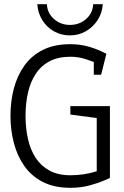

<svg xmlns="http://www.w3.org/2000/svg" viewBox="-20 -887 590 917"><path d="M316 -616Q258 -616 217 -594.5Q176 -573 150.5 -534Q125 -495 113.5 -444Q102 -393 102 -334Q102 -275 113.5 -223.5Q125 -172 150.5 -133Q176 -94 217 -72Q258 -50 316 -50Q348 -50 379 -54.5Q410 -59 442 -69L505 -37Q505 -37 479 -25.5Q453 -14 410 -2Q367 10 316 10Q239 10 184.5 -18Q130 -46 96 -94.5Q62 -143 46 -205Q30 -267 30 -334Q30 -402 46 -463.5Q62 -525 96 -573Q130 -621 184.5 -648.5Q239 -676 316 -676Q365 -676 408 -663Q451 -650 488 -630L459 -578Q425 -593 389.5 -604.5Q354 -616 316 -616ZM442 -69V-370H505V-37ZM316 -380H505V-315L316 -340ZM428 -530V-630H488L463 -530ZM204 -867Q206 -824 238 -796Q270 -768 314 -768Q359 -768 391 -796Q423 -824 425 -867H471Q468 -825 446.5 -791.5Q425 -758 390.5 -738Q356 -718 314 -718Q272 -718 237.5 -737.5Q203 -757 182 -791Q161 -825 158 -867Z"/></svg>

Font: Epunda Slab Light
Style: Regular
Weight: 300
Designer: Simon Atzbach
Foundry: typofactur
Version: Version 1.102